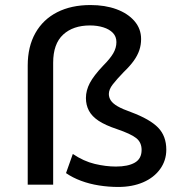

<svg xmlns="http://www.w3.org/2000/svg" viewBox="-20 -733 720 762"><path d="M449 9Q411 9 373 3Q335 -3 301.5 -15.5Q268 -28 242 -46L269 -122Q312 -93 356 -82.5Q400 -72 440 -72Q488 -72 515 -87.5Q542 -103 542 -138Q542 -168 520.5 -185Q499 -202 443 -221Q398 -236 371.5 -253.5Q345 -271 333 -293.5Q321 -316 321 -344Q321 -374 336.5 -403.5Q352 -433 390 -473Q417 -500 429.5 -521.5Q442 -543 442 -566Q442 -588 428 -602.5Q414 -617 390 -624.5Q366 -632 337 -632Q270 -632 230.5 -595.5Q191 -559 191 -484V0H90V-473Q90 -548 120.5 -602Q151 -656 207 -684.5Q263 -713 339 -713Q397 -713 442 -696.5Q487 -680 513.5 -649.5Q540 -619 540 -578Q540 -555 533 -534Q526 -513 511 -492Q496 -471 471 -447Q443 -418 427.5 -398Q412 -378 412 -360Q412 -346 420 -334Q428 -322 447 -311Q466 -300 500 -288Q575 -260 607.5 -226.5Q640 -193 640 -139Q640 -96 615.5 -62Q591 -28 548 -9.5Q505 9 449 9Z"/></svg>

Font: Nunito Sans 7pt Medium
Style: Regular
Weight: 500
Designer: Vernon Adams
Foundry: Vernon Adams
Version: Version 3.101;gftools[0.9.27]